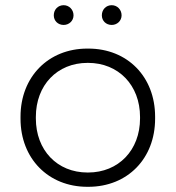

<svg xmlns="http://www.w3.org/2000/svg" viewBox="-20 -713 676 739"><path d="M410 -617C431 -617 448 -633 448 -654C448 -676 431 -693 410 -693C388 -693 372 -676 372 -654C372 -633 388 -617 410 -617ZM225 -617C246 -617 263 -633 263 -654C263 -676 246 -693 225 -693C203 -693 187 -676 187 -654C187 -633 203 -617 225 -617ZM316 6H320C471 6 577 -103 577 -256V-264C577 -417 471 -526 320 -526H316C166 -526 59 -417 59 -264V-256C59 -103 166 6 316 6ZM317 -49C200 -49 118 -135 118 -257V-263C118 -385 200 -471 317 -471H319C436 -471 519 -385 519 -263V-257C519 -135 436 -49 319 -49Z"/></svg>

Font: Fixel Display Light
Style: Regular
Weight: 300
Designer: AlfaBravo + MacPaw
Foundry: Kyrylo Tkachov, Marchela Mozhyna, Serhii Makarenko, Maria Weinstein, Zakhar Kryvoshyya
Version: Version 1.211